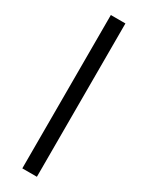

<svg xmlns="http://www.w3.org/2000/svg" viewBox="-241 -781 782 1015"><g transform="rotate(30 149.5 -274.0)"><path d="M105 -742H194V194H105Z"/></g></svg>

Font: APTA Sans Medium
Style: Bold
Weight: 500
Version: Version 7.200